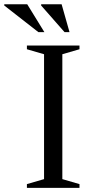

<svg xmlns="http://www.w3.org/2000/svg" viewBox="-90 -904 442 924"><path d="M292.5 -18V0H39.5V-18L122 -42V-643L39.5 -667V-685H292.5V-667L210 -643V-42ZM123.5 -749.5H94.5L-69.5 -877.5V-883.5H41ZM244.5 -749.5H220.5L108 -877.5V-883.5H206.5Z"/></svg>

Font: Newsreader 36pt
Style: Regular
Weight: 400
Designer: Hugues Gentile
Foundry: Production Type
Version: Version 1.003